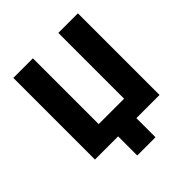

<svg xmlns="http://www.w3.org/2000/svg" viewBox="-189 -663 908 908"><g transform="rotate(-45 265.0 -209.0)"><path d="M49 0V-546H180V-106H350V-546H481V0H326V128H204V0Z"/></g></svg>

Font: Noto Sans Mono Condensed
Style: Bold
Weight: 700
Width: 3
Designer: Monotype Design Team
Foundry: Monotype Imaging Inc.
Version: Version 2.014